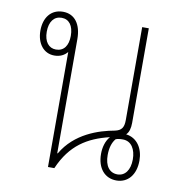

<svg xmlns="http://www.w3.org/2000/svg" viewBox="-68 -617 640 684"><g transform="rotate(10 252.0 -274.5)"><path d="M397 5C438 5 466 -27 466 -79C466 -122 444 -158 403 -163C413 -172 417 -188 417 -207V-549H393V-213C393 -186 385 -174 361 -169C305 -159 220 -132 175 -54H173V-467C173 -520 149 -554 106 -554C63 -554 38 -521 38 -474C38 -428 63 -395 102 -395C123 -395 138 -403 149 -416V0H172C210 -88 269 -124 348 -143C333 -126 327 -102 327 -79C327 -27 355 5 397 5ZM104 -417C78 -417 61 -438 61 -474C61 -511 78 -532 105 -532C132 -532 148 -511 148 -474C148 -438 132 -417 104 -417ZM397 -17C368 -17 351 -40 351 -79C351 -104 357 -125 369 -139C375 -142 384 -143 395 -143C426 -143 442 -115 442 -79C442 -40 424 -17 397 -17Z"/></g></svg>

Font: Noto Sans Thai Looped Condensed Thin
Style: Regular
Weight: 100
Width: 3
Designer: Sasikarn Vongin, Ben Mitchell
Foundry: The Fontpad Ltd
Version: Version 1.001